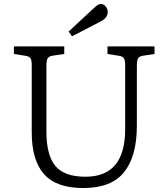

<svg xmlns="http://www.w3.org/2000/svg" viewBox="-20 -934 847 968"><path d="M400 14Q264 14 202 -56Q140 -126 140 -267V-606Q140 -631 133.5 -640.5Q127 -650 107 -653L50 -662V-700H304V-662L244 -653Q226 -650 220 -639.5Q214 -629 214 -602V-271Q214 -152 259 -97.5Q304 -43 411 -43Q611 -43 611 -282V-606Q611 -631 604.5 -640.5Q598 -650 578 -653L522 -662V-700H759V-662L701 -653Q682 -650 676 -640Q670 -630 670 -602V-300Q670 -147 606 -66.5Q542 14 400 14ZM343 -751 326 -775 452 -892Q464 -903 472 -908.5Q480 -914 489 -914Q503 -914 513 -901Q523 -888 523 -874Q523 -858 513.5 -846Q504 -834 486 -825Z"/></svg>

Font: Literata 12pt Light
Style: Regular
Weight: 300
Designer: Latin by Veronika Burian and Jose Scaglione. Greek by Irene Vlachou. Cyrillic by Vera Evstafieva.
Foundry: TypeTogether
Version: Version 3.002